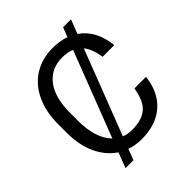

<svg xmlns="http://www.w3.org/2000/svg" viewBox="-224 -900 1099 1099"><g transform="rotate(-45 325.5 -350.5)"><path d="M605.5 -225.6Q592.3 -112.8 522.2 -51.5Q452.1 9.8 335.9 9.8Q287.1 9.8 242.7 -5.4L217.3 61H152.8L188.5 -31.7Q127 -72.3 92.5 -146Q58.1 -219.7 58.1 -319.3V-390.6Q58.1 -489.7 93.5 -564.9Q128.9 -640.1 193.8 -680.4Q258.8 -720.7 344.2 -720.7Q402.3 -720.7 448.2 -704.1L470.7 -762.2H534.7L501.5 -676.8Q591.3 -615.7 605.5 -482.4H511.2Q499.5 -556.2 469.2 -592.8L271 -78.6Q299.3 -66.9 335.9 -66.9Q414.1 -66.9 455.8 -102.3Q497.6 -137.7 511.2 -225.6ZM152.3 -319.3Q152.3 -254.9 168.7 -200.9Q185.1 -147 219.7 -112.3L419.4 -629.9Q387.7 -643.6 344.2 -643.6Q254.4 -643.6 203.4 -577.1Q152.3 -510.7 152.3 -388.2Z"/></g></svg>

Font: Roboto
Style: Regular
Weight: 400
Designer: Google
Version: Version 2.134; 2016; ttfautohint (v1.6)